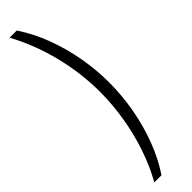

<svg xmlns="http://www.w3.org/2000/svg" viewBox="-346 -769 938 938"><g transform="rotate(-45 123.0 -300.0)"><path d="M75.5 200H26Q67 127 95 43.5Q123 -40 137.2 -127.5Q151.5 -215 151.5 -300Q151.5 -428 119.8 -556.5Q88 -685 26 -800H75.5Q122.5 -729.5 153.5 -646.2Q184.5 -563 200 -475.2Q215.5 -387.5 215.5 -302Q215.5 -211.5 199.2 -121.5Q183 -31.5 151.8 50.8Q120.5 133 75.5 200Z"/></g></svg>

Font: Big Shoulders Stencil Text Thin Light
Style: Regular
Weight: 300
Version: Version 2.001